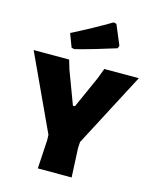

<svg xmlns="http://www.w3.org/2000/svg" viewBox="-141 -1007 887 1097"><g transform="rotate(15 303.0 -459.0)"><path d="M199 -201 200 -170 190 0H390L382 -170L384 -208L614 -647H410L387 -586L303 -398H291L218 -593L202 -647H-8ZM168 -795 198 -716 215 -712C286 -730 365 -753 453 -781L459 -797L410 -914L393 -918C322 -876 247 -835 168 -795Z"/></g></svg>

Font: Luna Sans Black
Style: Regular
Weight: 900
Designer: Juan Pablo del Peral
Foundry: Huerta Tipografica
Version: Version 2.001; ttfautohint (v1.5)